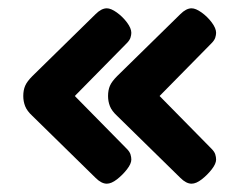

<svg xmlns="http://www.w3.org/2000/svg" viewBox="-20 -489 604 462"><path d="M237 -47Q224 -47 210 -61L58 -210Q45 -222 40.5 -233.5Q36 -245 36 -258Q36 -272 40.5 -282.5Q45 -293 58 -306L210 -455Q224 -469 237 -469Q247 -469 261 -459Q275 -449 285.5 -435Q296 -421 296 -410Q296 -405 294 -398.5Q292 -392 285 -385L160 -258L285 -131Q292 -124 294 -117.5Q296 -111 296 -105Q296 -95 285.5 -81.5Q275 -68 261.5 -57.5Q248 -47 237 -47ZM441 -47Q428 -47 414 -61L262 -210Q249 -222 244.5 -233.5Q240 -245 240 -258Q240 -272 244.5 -282.5Q249 -293 262 -306L414 -455Q428 -469 441 -469Q451 -469 465 -459Q479 -449 489.5 -435Q500 -421 500 -410Q500 -405 498 -398.5Q496 -392 489 -385L364 -258L489 -131Q496 -124 498 -117.5Q500 -111 500 -105Q500 -95 489.5 -81.5Q479 -68 465.5 -57.5Q452 -47 441 -47Z"/></svg>

Font: Asap Expanded ExtraBold
Style: Regular
Weight: 800
Width: 7
Designer: Pablo Cosgaya
Foundry: Omnibus-Type
Version: Version 3.001; ttfautohint (v1.8.4.7-5d5b)